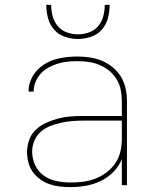

<svg xmlns="http://www.w3.org/2000/svg" viewBox="-20 -760 640 788"><path d="M268 8Q247 8 225.5 5.5Q204 3 183.5 -4Q163 -11 145 -24Q127 -37 114.5 -54.5Q102 -72 96.5 -93.5Q91 -115 91 -136Q91 -162 100 -186.5Q109 -211 128 -228.5Q147 -246 170.5 -256.5Q194 -267 218.5 -273.5Q243 -280 269 -282Q295 -284 320 -284H480V-345Q480 -368 475.5 -391Q471 -414 459 -434Q447 -454 429 -469Q411 -484 389.5 -493Q368 -502 345 -505.5Q322 -509 298 -509Q278 -509 257.5 -507Q237 -505 217.5 -499Q198 -493 179.5 -483Q161 -473 147.5 -458Q134 -443 126 -424Q118 -405 118 -384H97Q97 -407 105.5 -429Q114 -451 129.5 -468.5Q145 -486 165 -498Q185 -510 207 -516.5Q229 -523 252 -525.5Q275 -528 298 -528Q324 -528 350 -524Q376 -520 399.5 -510Q423 -500 443.5 -483Q464 -466 477 -444Q490 -422 495.5 -396.5Q501 -371 501 -345V0H480V-107Q468 -77 445 -54Q422 -31 393 -17Q364 -3 332 2.5Q300 8 268 8ZM271 -11Q297 -11 323 -14.5Q349 -18 373 -27.5Q397 -37 418 -53Q439 -69 453.5 -90.5Q468 -112 474 -137.5Q480 -163 480 -189V-265H320Q297 -265 274.5 -263Q252 -261 229.5 -256Q207 -251 185.5 -242.5Q164 -234 147 -219Q130 -204 121 -182.5Q112 -161 112 -138Q112 -109 124.5 -82Q137 -55 161 -38.5Q185 -22 213.5 -16.5Q242 -11 271 -11ZM300 -600Q273 -600 246.5 -609Q220 -618 202 -638.5Q184 -659 177 -686Q170 -713 170 -740H190Q190 -717 196 -694Q202 -671 217 -653Q232 -635 254.5 -627Q277 -619 300 -619Q323 -619 345.5 -627Q368 -635 383 -653Q398 -671 404 -694Q410 -717 410 -740H430Q430 -713 423 -686Q416 -659 398 -638.5Q380 -618 353.5 -609Q327 -600 300 -600Z"/></svg>

Font: Zed Sans Thin Extended
Style: Regular
Weight: 100
Width: 7
Designer: Belleve Invis
Foundry: Belleve Invis
Version: Version 1.0.0; ttfautohint (v1.8.4)